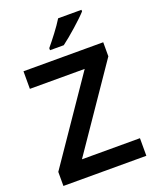

<svg xmlns="http://www.w3.org/2000/svg" viewBox="-168 -1033 914 1129"><g transform="rotate(-20 288.5 -468.5)"><path d="M483 -927V-937H337C310 -892 259 -827 228 -790V-777H314C363 -813 450 -890 483 -927ZM548 0V-110H185L538 -626V-714H39V-604H382L29 -88V0Z"/></g></svg>

Font: Noto Kufi Arabic SemiBold
Style: Regular
Weight: 600
Designer: Monotype Design Team, David Williams, Khaled Hosny
Foundry: Google LLC
Version: Version 2.109